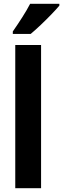

<svg xmlns="http://www.w3.org/2000/svg" viewBox="-20 -999 335 1019"><path d="M198 0H61V-760H198ZM295 -969Q280 -951 253 -923Q226 -895 196.5 -867Q167 -839 143 -819H48V-832Q73 -868 98 -907Q123 -946 140 -979H295Z"/></svg>

Font: Noto Sans Myanmar UI Condensed
Style: Bold
Weight: 700
Width: 3
Designer: Monotype Design Team
Foundry: Monotype Imaging Inc.
Version: Version 2.103; ttfautohint (v1.8.4.7-5d5b)